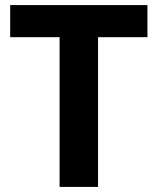

<svg xmlns="http://www.w3.org/2000/svg" viewBox="-20 -734 619 754"><path d="M365 0H214V-588H20V-714H559V-588H365Z"/></svg>

Font: Noto Sans New Tai Lue
Style: Regular
Weight: 400
Designer: Monotype Design Team
Foundry: Monotype Imaging Inc.
Version: Version 2.003